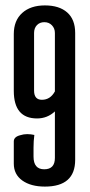

<svg xmlns="http://www.w3.org/2000/svg" viewBox="-20 -680 334 710"><path d="M106 -558V-345Q106 -311 135 -311Q166 -311 183 -342V-558Q183 -575 172 -586.5Q161 -598 144 -598Q127 -598 116.5 -587Q106 -576 106 -558ZM183 -96V-268Q155 -242 117 -242Q31 -242 31 -344V-554Q31 -604 62 -632Q93 -660 146 -660Q199 -660 228.5 -634Q258 -608 258 -558V-89Q258 10 146 10Q94 10 62.5 -12.5Q31 -35 31 -75V-157Q31 -174 55 -180Q67 -184 80.5 -184Q94 -184 107 -181Q104 -159 104 -134V-101Q104 -54 143.5 -54Q183 -54 183 -96Z"/></svg>

Font: el_Medula One
Style: Regular
Weight: 400
Designer: Luciano Vergara
Foundry: Luciano Vergara
Version: Version 1.002 August 17, 2020